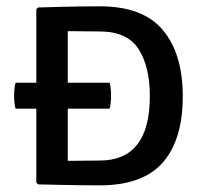

<svg xmlns="http://www.w3.org/2000/svg" viewBox="-20 -568 628 592"><path d="M28 -233Q23.5 -249.5 23.5 -272Q23.5 -295 28 -313H92V-540L97.5 -545Q136 -546 165 -546.8Q194 -547.5 222.5 -548Q251 -548.5 288 -548.5Q421 -548.5 482.2 -475.2Q543.5 -402 543.5 -271.5Q543.5 -137 481.8 -66.8Q420 3.5 288 3.5Q251 3.5 222.5 3Q194 2.5 164.8 2Q135.5 1.5 97.5 0.5L92 -5V-233ZM442 -271.5Q442 -363 407 -417Q372 -471 287.5 -471Q259.5 -471 237 -471.5Q214.5 -472 189 -472V-313H318Q320.5 -303 321.5 -294Q322.5 -285 322.5 -272.5Q322.5 -251 318 -233H189V-72Q214.5 -72 237 -72.5Q259.5 -73 287.5 -73Q442 -73 442 -271.5Z"/></svg>

Font: Signika Negative SC
Style: Regular
Weight: 400
Designer: Anna Giedryś
Foundry: Anna Giedryś
Version: Version 2.000; ttfautohint (v1.8.3) -l 8 -r 50 -G 200 -x 9 -